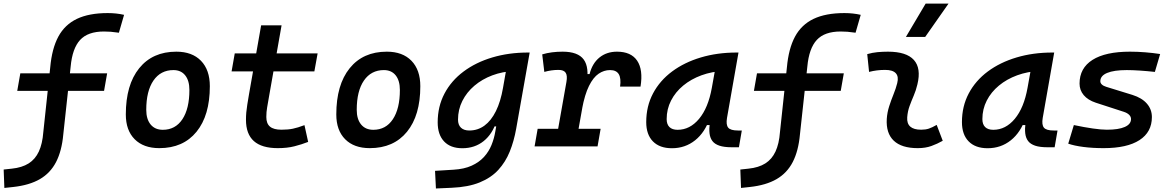

<svg xmlns="http://www.w3.org/2000/svg" viewBox="-56 -815 6521 1069"><path d="M-31.7 231.4 -35.6 128.9 9.8 124Q66.4 118.2 103.3 95Q140.1 71.8 160.2 28.8Q180.2 -14.2 185.1 -79.1L223.6 -439.5Q232.9 -544.4 268.8 -611.1Q304.7 -677.7 372.3 -710Q439.9 -742.2 543.9 -742.2Q591.8 -742.2 634.8 -732.4L606 -632.8Q580.1 -636.7 560.5 -638.2Q541 -639.6 522.9 -639.6Q433.1 -639.6 389.9 -592.5Q346.7 -545.4 337.4 -444.3L296.4 -66.9Q288.1 25.4 256.3 86.9Q224.6 148.4 166 182.4Q107.4 216.3 17.6 226.1ZM40 -309.1 57.1 -406.7H540.5L523.4 -309.1Z M831.1 9.8Q743.2 9.8 693.8 -39.8Q644.5 -89.4 644.5 -177.7Q644.5 -342.8 719 -435.1Q793.5 -527.3 925.8 -527.3Q1013.7 -527.3 1063 -476.6Q1112.3 -425.8 1112.3 -335Q1112.3 -172.4 1038.1 -81.3Q963.9 9.8 831.1 9.8ZM850.6 -92.3Q920.4 -92.3 959.5 -151.1Q998.5 -210 998.5 -314Q998.5 -366.2 975.1 -395.5Q951.7 -424.8 909.7 -424.8Q838.4 -424.8 798.3 -366.5Q758.3 -308.1 758.3 -203.6Q758.3 -151.4 782.7 -121.8Q807.1 -92.3 850.6 -92.3Z M1490.7 9.8Q1401.4 9.8 1357.4 -29.5Q1313.5 -68.8 1313.5 -147.9Q1313.5 -168.9 1315.2 -188.5Q1316.9 -208 1320.8 -232.2Q1324.7 -256.3 1330.6 -291.5L1397.9 -673.8H1511.7L1444.3 -291.5Q1436 -243.2 1431.4 -217.3Q1426.8 -191.4 1426.8 -163.6Q1426.8 -127 1447.3 -109.9Q1467.8 -92.8 1511.2 -92.8Q1547.4 -92.8 1574.5 -98.4Q1601.6 -104 1639.2 -118.2L1659.7 -24.9Q1623.5 -10.7 1583.3 -0.5Q1543 9.8 1490.7 9.8ZM1233.4 -417.5 1251 -517.6H1712.4L1694.3 -417.5Z M2002.9 9.8Q1915 9.8 1865.7 -39.8Q1816.4 -89.4 1816.4 -177.7Q1816.4 -342.8 1890.9 -435.1Q1965.3 -527.3 2097.7 -527.3Q2185.5 -527.3 2234.9 -476.6Q2284.2 -425.8 2284.2 -335Q2284.2 -172.4 2210 -81.3Q2135.7 9.8 2002.9 9.8ZM2022.5 -92.3Q2092.3 -92.3 2131.3 -151.1Q2170.4 -210 2170.4 -314Q2170.4 -366.2 2147 -395.5Q2123.5 -424.8 2081.5 -424.8Q2010.3 -424.8 1970.2 -366.5Q1930.2 -308.1 1930.2 -203.6Q1930.2 -151.4 1954.6 -121.8Q1979 -92.3 2022.5 -92.3Z M2371.1 234.4 2366.2 136.2 2468.8 129.9Q2528.3 126.5 2570.1 107.4Q2611.8 88.4 2638.7 58.8Q2665.5 29.3 2680.4 -7.3Q2695.3 -43.9 2701.7 -82.5L2766.6 -450.7L2889.2 -522.5H2893.1L2817.9 -98.1Q2805.7 -29.3 2782.2 28.8Q2758.8 86.9 2718.5 130.9Q2678.2 174.8 2614.7 200.7Q2551.3 226.6 2459 230.5ZM2808.1 -419.4Q2742.2 -417 2685.1 -395.5Q2627.9 -374 2585.2 -337.6Q2542.5 -301.3 2518.3 -253.2Q2494.1 -205.1 2494.1 -148.9Q2494.1 -119.6 2510.5 -104Q2526.9 -88.4 2557.1 -88.4Q2604 -88.4 2641.4 -115.7Q2678.7 -143.1 2705.1 -196.3Q2731.4 -249.5 2744.6 -325.7L2748 -345.2L2801.8 -304.2L2745.1 -111.3H2682.6L2709 -142.1Q2686.5 -69.3 2637 -29.5Q2587.4 10.3 2518.1 10.3Q2452.1 10.3 2416.5 -27.6Q2380.9 -65.4 2380.9 -133.8Q2380.9 -222.2 2418.7 -293.9Q2456.5 -365.7 2524.9 -416.7Q2593.3 -467.8 2684.8 -495.1Q2776.4 -522.5 2883.8 -522.5H2892.6Z M3034.2 0 3097.7 -358.9Q3104 -394 3093.5 -409.9Q3083 -425.8 3053.7 -425.8Q3014.2 -425.8 2974.6 -414.6L2962.9 -512.2Q2988.8 -520 3017.3 -523.7Q3045.9 -527.3 3076.7 -527.3Q3162.1 -527.3 3194.1 -483.4Q3226.1 -439.5 3209.5 -346.2L3147.9 0ZM2920.4 0 2937.5 -97.7H3288.1L3271 0ZM3184.6 -208 3203.6 -402.8H3226.6Q3241.7 -462.4 3281.7 -494.9Q3321.8 -527.3 3379.4 -527.3Q3457.5 -527.3 3491.5 -477.1Q3525.4 -426.8 3510.3 -333H3396.5Q3402.8 -378.9 3389.2 -401.9Q3375.5 -424.8 3340.8 -424.8Q3306.6 -424.8 3276.9 -404.5Q3247.1 -384.3 3223.4 -336.7Q3199.7 -289.1 3184.6 -208Z M3685.1 10.3Q3616.7 10.3 3579.3 -27.8Q3542 -65.9 3542 -135.3Q3542 -223.1 3579.8 -294.7Q3617.7 -366.2 3686 -417Q3754.4 -467.8 3845.9 -495.1Q3937.5 -522.5 4044.9 -522.5H4055.7L3991.7 -158.2Q3985.4 -120.6 3998.3 -104.5Q4011.2 -88.4 4053.2 -88.4H4074.2L4058.1 4.9H4018.1Q3975.6 4.9 3949.5 -3.9Q3923.3 -12.7 3910.4 -29.8Q3897.5 -46.9 3894.5 -72.3Q3891.6 -97.7 3896 -131.3L3925.3 -118.7H3868.7L3896 -158.2Q3869.6 -78.1 3814.2 -33.9Q3758.8 10.3 3685.1 10.3ZM3716.8 -92.3Q3785.2 -92.3 3836.2 -153.3Q3887.2 -214.4 3907.2 -325.7L3932.6 -467.3L3974.1 -419.9Q3907.7 -417 3849.6 -395.8Q3791.5 -374.5 3748 -338.6Q3704.6 -302.7 3680.2 -255.1Q3655.8 -207.5 3655.8 -151.9Q3655.8 -122.6 3671.4 -107.4Q3687 -92.3 3716.8 -92.3Z M4069.8 231.4 4065.9 128.9 4111.3 124Q4168 118.2 4204.8 95Q4241.7 71.8 4261.7 28.8Q4281.7 -14.2 4286.6 -79.1L4325.2 -439.5Q4334.5 -544.4 4370.4 -611.1Q4406.2 -677.7 4473.9 -710Q4541.5 -742.2 4645.5 -742.2Q4693.4 -742.2 4736.3 -732.4L4707.5 -632.8Q4681.6 -636.7 4662.1 -638.2Q4642.6 -639.6 4624.5 -639.6Q4534.7 -639.6 4491.5 -592.5Q4448.2 -545.4 4439 -444.3L4397.9 -66.9Q4389.6 25.4 4357.9 86.9Q4326.2 148.4 4267.6 182.4Q4209 216.3 4119.1 226.1ZM4141.6 -309.1 4158.7 -406.7H4642.1L4625 -309.1Z M5159.2 -119.6 5192.9 -31.2Q5163.1 -14.2 5129.9 -2.2Q5096.7 9.8 5053.7 9.8Q4963.9 9.8 4920.2 -31.7Q4876.5 -73.2 4881.3 -153.3Q4883.8 -189.5 4894.8 -223.6Q4905.8 -257.8 4918.9 -290Q4932.1 -322.3 4939.5 -352.1Q4948.7 -388.7 4931.6 -407.2Q4914.6 -425.8 4872.1 -425.8Q4825.7 -425.8 4782.7 -414.6L4772.5 -513.7Q4801.3 -522 4830.1 -524.7Q4858.9 -527.3 4887.7 -527.3Q4990.7 -527.3 5032.2 -481.2Q5073.7 -435.1 5051.8 -345.2Q5043.9 -311.5 5031.2 -282.2Q5018.6 -252.9 5008.1 -224.1Q4997.6 -195.3 4995.1 -162.1Q4990.2 -92.8 5072.8 -92.8Q5097.2 -92.8 5115.5 -98.9Q5133.8 -105 5159.2 -119.6ZM4987.8 -609.4 5097.7 -794.9H5225.1L5095.2 -609.4Z M5442.9 10.3Q5374.5 10.3 5337.2 -27.8Q5299.8 -65.9 5299.8 -135.3Q5299.8 -223.1 5337.6 -294.7Q5375.5 -366.2 5443.8 -417Q5512.2 -467.8 5603.8 -495.1Q5695.3 -522.5 5802.7 -522.5H5813.5L5749.5 -158.2Q5743.2 -120.6 5756.1 -104.5Q5769 -88.4 5811 -88.4H5832L5815.9 4.9H5775.9Q5733.4 4.9 5707.3 -3.9Q5681.2 -12.7 5668.2 -29.8Q5655.3 -46.9 5652.3 -72.3Q5649.4 -97.7 5653.8 -131.3L5683.1 -118.7H5626.5L5653.8 -158.2Q5627.4 -78.1 5572 -33.9Q5516.6 10.3 5442.9 10.3ZM5474.6 -92.3Q5543 -92.3 5594 -153.3Q5645 -214.4 5665 -325.7L5690.4 -467.3L5731.9 -419.9Q5665.5 -417 5607.4 -395.8Q5549.3 -374.5 5505.9 -338.6Q5462.4 -302.7 5438 -255.1Q5413.6 -207.5 5413.6 -151.9Q5413.6 -122.6 5429.2 -107.4Q5444.8 -92.3 5474.6 -92.3Z M6088.9 9.8Q6027.3 9.8 5976.3 3.2Q5925.3 -3.4 5891.6 -15.1L5922.9 -118.7Q5981 -106.4 6028.6 -99.6Q6076.2 -92.8 6106.9 -92.8Q6171.9 -92.8 6206.5 -108.2Q6241.2 -123.5 6241.2 -152.3Q6241.2 -165 6231 -175.5Q6220.7 -186 6201.2 -192.4L6044.9 -243.2Q6001 -257.8 5977.8 -285.4Q5954.6 -313 5954.6 -349.6Q5954.6 -436 6026.9 -481.7Q6099.1 -527.3 6235.4 -527.3Q6276.4 -527.3 6319.6 -523.9Q6362.8 -520.5 6403.3 -514.2L6374 -414.6Q6330.1 -419.4 6289.6 -422.1Q6249 -424.8 6217.8 -424.8Q6146 -424.8 6108.2 -408.9Q6070.3 -393.1 6070.3 -362.8Q6070.3 -352.5 6078.9 -344.5Q6087.4 -336.4 6103.5 -331.5L6249 -286.6Q6301.8 -270 6329.6 -238Q6357.4 -206.1 6357.4 -163.1Q6357.4 -79.6 6288.3 -34.9Q6219.2 9.8 6088.9 9.8Z"/></svg>

Font: Cascadia Mono Medium
Style: Italic
Weight: 500
Italic angle: -10°
Monospace: yes
Designer: Aaron Bell
Foundry: Saja Typeworks
Version: Version 2407.024